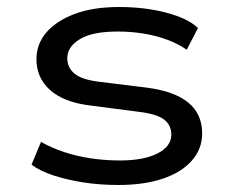

<svg xmlns="http://www.w3.org/2000/svg" viewBox="-20 -519 662 548"><path d="M318 9Q264 9 217 1.5Q170 -6 132 -18.5Q94 -31 70 -49L97 -114Q127 -97 163 -85Q199 -73 239.5 -67Q280 -61 322 -61Q390 -61 429.5 -81Q469 -101 469 -135Q469 -162 448 -178Q427 -194 375 -200L237 -218Q162 -227 123 -262Q84 -297 84 -350Q84 -393 112 -426Q140 -459 192.5 -479Q245 -499 320 -499Q369 -499 411.5 -492Q454 -485 489 -472Q524 -459 545 -439L513 -377Q487 -395 455 -406.5Q423 -418 388 -423.5Q353 -429 316 -429Q243 -429 207.5 -407Q172 -385 172 -353Q172 -326 192.5 -309Q213 -292 260 -286L398 -269Q477 -259 517 -226.5Q557 -194 557 -138Q557 -94 527.5 -60.5Q498 -27 444.5 -9Q391 9 318 9Z"/></svg>

Font: Nunito Sans 10pt Expanded
Style: Regular
Weight: 400
Width: 7
Designer: Vernon Adams
Foundry: Vernon Adams
Version: Version 3.101;gftools[0.9.27]